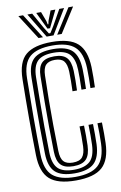

<svg xmlns="http://www.w3.org/2000/svg" viewBox="-106 -1049 705 1117"><g transform="rotate(-10 246.0 -491.0)"><path d="M250 9.2Q142.5 9.2 95 -33.8Q47.5 -76.8 45.5 -175.8Q43.5 -280.8 43.2 -388Q43 -495.2 45.2 -625.5Q47 -726.8 96.1 -767.9Q145.2 -809 249.8 -809Q355.5 -809 402.5 -766.2Q449.5 -723.5 452.8 -624.8Q453.8 -596.2 453.2 -565Q452.8 -533.8 451.8 -505.5H425.5Q426.5 -533.8 426.9 -565Q427.2 -596.2 426.2 -623.8Q423.2 -712 382.1 -750Q341 -788 249.8 -788Q158.8 -788 116 -751.1Q73.2 -714.2 72 -624.8Q70.2 -507.5 70 -395.8Q69.8 -284 72 -176.8Q73.8 -85.2 117.1 -48.5Q160.5 -11.8 250 -11.8Q343.8 -11.8 385.5 -50Q427.2 -88.2 430.2 -176.8Q431.2 -203 431.1 -235.4Q431 -267.8 430 -297H456.5Q457.8 -264.2 457.6 -232.8Q457.5 -201.2 456.8 -175.8Q453.8 -76.8 405.9 -33.8Q358 9.2 250 9.2ZM250 -33Q170.2 -33 135.1 -66.4Q100 -99.8 98.5 -176.8Q96.8 -257.5 96.4 -327.8Q96 -398 96.5 -469.4Q97 -540.8 98.2 -624.8Q99.5 -701.5 134.9 -734.1Q170.2 -766.8 249.8 -766.8Q329.5 -766.8 363.4 -732.6Q397.2 -698.5 399.8 -622.8Q400.8 -598.8 400.4 -572.4Q400 -546 399 -505.5H372.5Q373.8 -550.8 373.9 -576.1Q374 -601.5 373.2 -622.5Q371.5 -685.5 344.4 -715.5Q317.2 -745.5 249.8 -745.5Q182.5 -745.5 154.1 -716.8Q125.8 -688 124.8 -623.8Q123.8 -543 123 -472.8Q122.2 -402.5 122.6 -331.6Q123 -260.8 124.8 -177.5Q126.2 -112.2 154.9 -83.2Q183.5 -54.2 250 -54.2Q311.8 -54.2 343 -81.5Q374.2 -108.8 377.2 -178.5Q378.2 -200 378.2 -235Q378.2 -270 377.2 -297H403.8Q404.5 -268.8 404.6 -235.9Q404.8 -203 403.8 -177.8Q400.8 -100.8 365.2 -66.9Q329.8 -33 250 -33ZM250 -75.2Q198.5 -75.2 175.6 -99.4Q152.8 -123.5 151.5 -177.5Q149.8 -254.8 149.2 -325Q148.8 -395.2 149.2 -467.6Q149.8 -540 151.2 -623.8Q152.2 -677 174.6 -700.6Q197 -724.2 249.8 -724.2Q299.5 -724.2 322.2 -700.4Q345 -676.5 347 -621Q348 -595.5 347.5 -564.2Q347 -533 346 -505.5H319.5Q320.8 -537.5 321 -566.2Q321.2 -595 320.5 -621Q319 -664.5 302.9 -683.9Q286.8 -703.2 249.8 -703.2Q212.8 -703.2 195.8 -684.9Q178.8 -666.5 177.8 -622.8Q175.8 -545.8 175.1 -474.8Q174.5 -403.8 175.1 -331.5Q175.8 -259.2 177.8 -178.5Q178.8 -134.2 195.8 -115.4Q212.8 -96.5 250 -96.5Q290.2 -96.5 306.6 -116.6Q323 -136.8 324.5 -179.5Q325.5 -205.2 325.4 -237.1Q325.2 -269 324.2 -297H350.8Q351.8 -269 351.9 -236.8Q352 -204.5 351 -179.5Q349 -124.8 326 -100Q303 -75.2 250 -75.2ZM85.2 -990.8H112.8L205 -844.8H178.5ZM138.5 -990.8H166.8L219.5 -897.2L242.5 -860.8H251.5L274.2 -897L327 -990.8H355.2L267.2 -844.8H226.5ZM190.8 -990.8H219.2L240.8 -933.2L244.8 -913.8H249L253.2 -933.2L275.5 -990.8H303.8L268.8 -919L254.5 -889.5H239.5L225.2 -919ZM381 -990.8H408.5L315.5 -844.8H288.8Z"/></g></svg>

Font: Big Shoulders Inline Text ExtraBold
Style: Regular
Weight: 800
Designer: Patric King
Foundry: XO Type Co
Version: Version 1.000